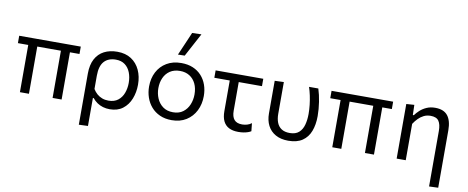

<svg xmlns="http://www.w3.org/2000/svg" viewBox="-78 -1158 4188 1718"><g transform="rotate(10 2016.0 -298.5)"><path d="M29.4 -429.1V-496.2H588.9V-429.1Q538.8 -429.1 487.9 -429.1Q437.1 -429.1 389.1 -429.1H154.5ZM123.3 0Q123.3 -55.3 123.3 -107.2Q123.3 -159.1 123.3 -220.3V-268.8Q123.3 -312.9 123.3 -350.6Q123.3 -388.3 123.3 -422.2Q123.3 -456 123.3 -488.5H205.3Q205.3 -440 205.3 -388.4Q205.3 -336.9 205.3 -280.4V-216.7Q205.3 -158.6 205.3 -106.6Q205.3 -54.5 205.3 0ZM420.1 0Q420.1 -25.8 420.1 -56.2Q420.1 -86.7 420.1 -120.3Q420.1 -153.9 420.1 -189.7Q420.1 -221.9 420.1 -254.7Q420.1 -287.4 420.1 -323.3Q420.1 -359.2 420.1 -399.9Q420.1 -440.6 420.1 -488.5H502.1V-195.3Q502.1 -163.4 502.1 -131.3Q502.1 -99.2 502.1 -66.5Q502.1 -33.9 502.1 0Z M692.9 195.1Q692.9 139.8 692.9 87.1Q692.9 34.4 692.9 -26.8V-268.8Q692.9 -349.1 721.2 -402.2Q749.5 -455.2 800.5 -481.5Q851.6 -507.8 920.3 -507.8Q994.7 -507.8 1046.5 -474.1Q1098.3 -440.3 1125.4 -381.8Q1152.4 -323.3 1152.4 -249.5Q1152.4 -180 1129 -120.7Q1105.6 -61.3 1058.5 -25.2Q1011.4 10.9 940.4 10.9Q907.3 10.9 878.4 2.3Q849.5 -6.3 825.4 -22.7Q801.4 -39.2 782.8 -62.4H775.4V-23.3Q775.4 35.2 775.4 86Q775.4 136.7 775.4 192ZM915.3 -63Q968.9 -63 1002.6 -89.5Q1036.3 -116 1052 -158.8Q1067.8 -201.5 1067.8 -250.5Q1067.8 -302.4 1051.4 -344.4Q1035.1 -386.3 1002.1 -411.2Q969.1 -436 919.2 -436Q850.6 -436 813 -394.5Q775.4 -353 775.4 -264.8V-144Q790.7 -118.7 811.4 -100.6Q832.2 -82.6 858.2 -72.8Q884.3 -63 915.3 -63Z M1503 10.9Q1441.7 10.9 1395 -10.3Q1348.2 -31.5 1316.5 -68.1Q1284.8 -104.7 1268.6 -152Q1252.5 -199.2 1252.5 -251Q1252.5 -325.3 1282.6 -383.2Q1312.8 -441.2 1368.8 -474.5Q1424.7 -507.8 1501.7 -507.8Q1561 -507.8 1607.1 -488.4Q1653.1 -469 1685.1 -434Q1717 -398.9 1733.4 -352.2Q1749.8 -305.5 1749.8 -251Q1749.8 -177.3 1720 -117.9Q1690.2 -58.6 1634.8 -23.8Q1579.3 10.9 1503 10.9ZM1502.8 -60.8Q1557.5 -60.8 1593.5 -88Q1629.6 -115.2 1647.5 -158.6Q1665.4 -201.9 1665.4 -251Q1665.4 -306.9 1645.5 -348.5Q1625.5 -390.1 1588.9 -413.1Q1552.4 -436.1 1502.5 -436.1Q1448.5 -436.1 1411.5 -411.5Q1374.5 -386.9 1355.7 -344.8Q1336.8 -302.8 1336.8 -251Q1336.8 -201.9 1355.2 -158.6Q1373.6 -115.2 1410.5 -88Q1447.4 -60.8 1502.8 -60.8ZM1457.4 -577Q1480.5 -630.3 1503.5 -683.6Q1526.4 -736.9 1549 -789.4L1633.1 -791.5Q1613.7 -755.5 1594.5 -719.8Q1575.4 -684.1 1556.5 -648.9Q1537.6 -613.7 1518.7 -578.2Z M2108.3 10.9Q2057.4 10.9 2023.1 -6.7Q1988.9 -24.4 1971.6 -60.1Q1954.3 -95.9 1954.3 -150.5Q1954.3 -194 1954.3 -236.6Q1954.3 -279.2 1954.3 -320Q1954.3 -360.7 1954.3 -398.9Q1954.3 -437 1954.3 -471.8H2035.8Q2035.8 -395.9 2035.8 -320.3Q2035.8 -244.7 2035.8 -168.7Q2035.8 -114.8 2058.7 -87.8Q2081.6 -60.8 2130.7 -60.8Q2152.4 -60.8 2175.6 -67.2Q2198.7 -73.7 2216.1 -87.8L2223.6 -15.6Q2212.5 -8.2 2195.2 -2.2Q2177.9 3.9 2156 7.4Q2134.2 10.9 2108.3 10.9ZM1814.1 -429.1V-496.2H2247V-429.1Q2189.8 -429.1 2131.9 -429.1Q2074 -429.1 2019.5 -429.1H1967.1Z M2562.3 10.9Q2494 10.9 2446.7 -15.7Q2399.3 -42.3 2375 -89.6Q2350.8 -136.9 2350.8 -199.4Q2350.8 -224 2350.8 -243Q2350.8 -262 2350.8 -279.9Q2350.8 -342.1 2350.8 -392.7Q2350.8 -443.2 2350.8 -496.2L2433.3 -499.3Q2433.3 -410.9 2433.3 -336.3Q2433.3 -261.7 2433.3 -210.1Q2433.3 -164.8 2446.6 -131Q2459.8 -97.2 2488.6 -78.3Q2517.3 -59.4 2563 -59.4Q2617.4 -59.4 2647.2 -86.5Q2677 -113.5 2688.9 -158.2Q2700.9 -202.9 2700.9 -255.9Q2700.9 -296.2 2696.2 -338.6Q2691.4 -381 2682.8 -421.5Q2674.2 -462 2662.8 -496.2H2747.1Q2755.6 -469.9 2762.4 -440.3Q2769.1 -410.6 2774 -379.1Q2778.9 -347.6 2781.5 -315.4Q2784.2 -283.2 2784.2 -251.6Q2784.2 -173.2 2761.4 -114.1Q2738.7 -54.9 2689.9 -22Q2641 10.9 2562.3 10.9Z M2867.4 -429.1V-496.2H3426.9V-429.1Q3376.8 -429.1 3325.9 -429.1Q3275.1 -429.1 3227.1 -429.1H2992.5ZM2961.3 0Q2961.3 -55.3 2961.3 -107.2Q2961.3 -159.1 2961.3 -220.3V-268.8Q2961.3 -312.9 2961.3 -350.6Q2961.3 -388.3 2961.3 -422.2Q2961.3 -456 2961.3 -488.5H3043.3Q3043.3 -440 3043.3 -388.4Q3043.3 -336.9 3043.3 -280.4V-216.7Q3043.3 -158.6 3043.3 -106.6Q3043.3 -54.5 3043.3 0ZM3258.1 0Q3258.1 -25.8 3258.1 -56.2Q3258.1 -86.7 3258.1 -120.3Q3258.1 -153.9 3258.1 -189.7Q3258.1 -221.9 3258.1 -254.7Q3258.1 -287.4 3258.1 -323.3Q3258.1 -359.2 3258.1 -399.9Q3258.1 -440.6 3258.1 -488.5H3340.1V-195.3Q3340.1 -163.4 3340.1 -131.3Q3340.1 -99.2 3340.1 -66.5Q3340.1 -33.9 3340.1 0Z M3875.2 195.1Q3875.2 169.4 3875.2 140.6Q3875.2 111.8 3875.2 80.8Q3875.2 49.8 3875.2 16.7Q3875.2 -16.5 3875.2 -50.8Q3875.2 -115.4 3875.2 -180Q3875.2 -244.7 3875.2 -309.3Q3875.2 -368.9 3854.2 -399.4Q3833.2 -429.9 3779.4 -429.9Q3745.8 -429.9 3718.5 -416.4Q3691.1 -402.9 3668.9 -380.3Q3646.7 -357.7 3628.9 -330.2V-215.3Q3628.9 -156.8 3628.9 -106Q3628.9 -55.3 3628.9 0H3546.3Q3546.3 -55.3 3546.3 -106.4Q3546.3 -157.6 3546.3 -218.8V-268.8Q3546.3 -324 3546.3 -381.4Q3546.3 -438.9 3546.3 -496.2L3618.5 -501.1L3621.2 -409.2H3630.2Q3646.1 -431.7 3671 -454.5Q3695.9 -477.3 3730 -492.5Q3764.2 -507.8 3808 -507.8Q3885.7 -507.8 3921.7 -462.4Q3957.7 -417 3957.7 -330.4Q3957.7 -276.2 3957.7 -230.1Q3957.7 -184 3957.7 -147.3V-59.3Q3957.7 6.3 3957.7 67.5Q3957.7 128.7 3957.7 192Z"/></g></svg>

Font: Commissioner Thin
Style: Regular
Weight: 100
Designer: Kostas Bartsokas
Foundry: Kostas Bartsokas
Version: Version 1.001;gftools[0.9.23]